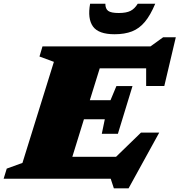

<svg xmlns="http://www.w3.org/2000/svg" viewBox="-50 -955 960 1026"><path d="M558.5 51.5 541.5 0H-30.5L-14 -54L70 -84.5L238 -624.5L161 -653L177 -707H754L822 -756H889.5L828 -495.5H731V-590H483L430 -419.5H540.5L572 -495H658L580 -240H494L510 -317.5H398.5L336.5 -117H570L703.5 -246.5H801L637 51.5ZM584.5 -885.5Q625 -885.5 647.2 -896.8Q669.5 -908 686 -935H779.5Q754 -874 724.2 -838.2Q694.5 -802.5 655.2 -787.2Q616 -772 562.5 -772Q476.5 -772 446.8 -813.5Q417 -855 431.5 -935H513Q513 -908 528.2 -896.8Q543.5 -885.5 584.5 -885.5Z"/></svg>

Font: Newsreader 6pt ExtraBold
Style: Italic
Weight: 800
Italic angle: -17°
Designer: Hugues Gentile
Foundry: Production Type
Version: Version 1.003; ttfautohint (v1.8.3)